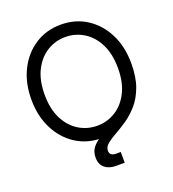

<svg xmlns="http://www.w3.org/2000/svg" viewBox="-164 -864 1078 1194"><g transform="rotate(-20 374.5 -267.5)"><path d="M374.5 11.7Q278.3 11.7 203.6 -36.6Q128.9 -85 86.4 -169.7Q43.9 -254.4 43.9 -363.3Q43.9 -473.1 86.4 -557.9Q128.9 -642.6 203.6 -690.9Q278.3 -739.3 374.5 -739.3Q471.2 -739.3 545.7 -690.9Q620.1 -642.6 662.6 -557.9Q705.1 -473.1 705.1 -363.3Q705.1 -254.4 662.6 -169.7Q620.1 -85 545.7 -36.6Q471.2 11.7 374.5 11.7ZM374.5 -70.3Q440.4 -70.3 495.6 -104.2Q550.8 -138.2 584 -203.6Q617.2 -269 617.2 -363.3Q617.2 -458 584 -523.7Q550.8 -589.4 495.6 -623.3Q440.4 -657.2 374.5 -657.2Q308.6 -657.2 253.4 -623.3Q198.2 -589.4 165 -523.7Q131.8 -458 131.8 -363.3Q131.8 -269 165 -203.6Q198.2 -138.2 253.4 -104.2Q308.6 -70.3 374.5 -70.3ZM397.5 204.1Q352.5 204.1 324.2 180.9Q295.9 157.7 295.9 112.3Q295.9 73.2 316.2 47.4Q336.4 21.5 369.6 2.2Q402.8 -17.1 442.6 -35.9Q482.4 -54.7 522.2 -79.1Q562 -103.5 595.2 -139.6Q628.4 -175.8 648.7 -230Q668.9 -284.2 668.9 -363.3H705.1Q705.1 -272.5 681.9 -209.5Q658.7 -146.5 621.8 -104.2Q585 -62 543.7 -33.9Q502.4 -5.9 465.6 14.6Q428.7 35.2 405.5 54.4Q382.3 73.7 382.3 98.6Q382.3 132.8 424.8 132.8H455.1V204.1Z"/></g></svg>

Font: Inter Display
Style: Regular
Weight: 400
Designer: Rasmus Andersson
Foundry: rsms
Version: Version 4.001;git-9221beed3